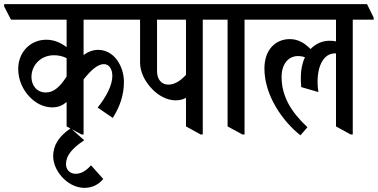

<svg xmlns="http://www.w3.org/2000/svg" viewBox="-61 -644 1826 928"><path d="M192 -125C221 -125 244 -136 261 -151V-33L333 6H343V-260C377 -303 410 -334 441 -334C465 -334 482 -312 482 -277C482 -233 454 -178 411 -124L484 -74C518 -127 538 -185 538 -247C538 -287 526 -324 506 -352C485 -383 451 -403 414 -403C388 -403 364 -394 343 -378V-549H607V-559L574 -624H-41V-613L-8 -549H261V-416C235 -436 202 -452 163 -452C85 -452 27 -391 27 -311C27 -259 49 -210 82 -176C111 -145 150 -125 192 -125ZM91 -272C91 -328 135 -377 200 -377C223 -377 243 -372 261 -363V-274C228 -223 198 -197 161 -197C116 -197 91 -232 91 -272Z M347 264C384 264 415 249 438 221L379 155C355 182 330 196 305 196C277 196 258 177 258 149C258 108 288 72 346 34L281 -24C224 14 196 58 196 111C196 152 218 193 250 223C277 248 312 264 347 264Z M788 -159C807 -159 823 -163 838 -171V-33L909 6H919V-549H1020V-559L987 -624H525V-613L558 -549H616V-341C616 -296 639 -250 675 -213C707 -180 748 -159 788 -159ZM698 -301V-549H838V-282C810 -252 782 -235 753 -235C719 -235 698 -260 698 -301Z M1111 6H1121V-549H1222V-559L1189 -624H938V-613L971 -549H1039V-33Z M1391 10 1425 -29C1349 -100 1300 -176 1300 -272C1300 -336 1334 -373 1379 -373C1392 -373 1403 -371 1413 -367C1400 -340 1393 -307 1393 -270C1393 -252 1393 -242 1395 -223L1478 -199C1476 -213 1474 -227 1474 -249C1474 -329 1505 -386 1558 -386H1563V-33L1634 6H1644V-549H1745V-559L1713 -624H1140V-613L1173 -549H1563V-444C1554 -446 1544 -447 1532 -447C1497 -447 1465 -433 1440 -407C1412 -435 1381 -455 1340 -455C1270 -455 1217 -403 1217 -313C1217 -182 1306 -57 1391 10Z"/></svg>

Font: Noto Serif Devanagari ExtraCondensed Medium
Style: Regular
Weight: 500
Width: 2
Designer: Universal Thirst, Indian Type Foundry and the Monotype Design Team
Foundry: Monotype Imaging Inc.
Version: Version 2.004